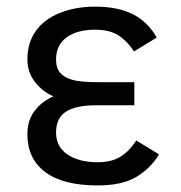

<svg xmlns="http://www.w3.org/2000/svg" viewBox="-20 -547 550 582"><path d="M461.9 -79.1Q438 -38.1 394.5 -11.5Q351.1 15.1 275.9 15.1Q171.4 15.1 117.2 -25.4Q63 -65.9 63 -140.1Q63 -183.1 85.9 -212.2Q108.9 -241.2 142.1 -254.9Q108.9 -269 85.9 -298.6Q63 -328.1 63 -367.2Q63 -417 88.4 -452.9Q113.8 -488.8 161.4 -507.8Q209 -526.9 268.1 -526.9Q336.9 -526.9 382.6 -503.9Q428.2 -481 455.1 -433.1L386.2 -391.1Q367.2 -420.9 340.1 -439Q313 -457 268.1 -457Q214.8 -457 182.4 -434.1Q149.9 -411.1 149.9 -366.2Q149.9 -340.8 162.6 -326.2Q175.3 -311.5 200.2 -304.7Q225.1 -297.9 278.8 -297.9H387.2V-228H273.9Q210 -228 179.9 -208.5Q149.9 -189 149.9 -145Q149.9 -102.1 184.8 -78.6Q219.7 -55.2 275.9 -55.2Q317.9 -55.2 345 -72Q372.1 -88.9 393.1 -121.1Z"/></svg>

Font: Lorenzo Sans
Style: Regular
Weight: 400
Foundry: Intel Corporation
Version: Version 1.00; ttfautohint (v1.5)